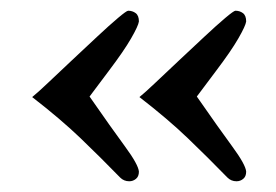

<svg xmlns="http://www.w3.org/2000/svg" viewBox="-20 -414 514 358"><path d="M421 -76Q411 -76 404 -83Q368 -120 330.5 -156Q293 -192 240 -233Q250 -241 270 -260Q290 -279 314 -301.5Q338 -324 361 -345.5Q384 -367 400 -380.5Q416 -394 419 -394Q427 -394 433 -389.5Q439 -385 439 -374Q438 -366 424.5 -342.5Q411 -319 383 -282L347 -234Q388 -175 413 -141Q438 -107 439 -94Q439 -85 433.5 -80.5Q428 -76 421 -76ZM221 -76Q211 -76 204 -83Q168 -120 130.5 -156Q93 -192 40 -233Q50 -241 70 -260Q90 -279 114 -301.5Q138 -324 161 -345.5Q184 -367 200 -380.5Q216 -394 219 -394Q227 -394 233 -389.5Q239 -385 239 -374Q238 -366 224.5 -342.5Q211 -319 183 -282L147 -234Q188 -175 213 -141Q238 -107 239 -94Q239 -85 233.5 -80.5Q228 -76 221 -76Z"/></svg>

Font: Alice
Style: Regular
Weight: 400
Designer: Ksenia Yerulevich
Foundry: Cyreal (http://www.cyreal.org/)
Version: Version 2.003; ttfautohint (v1.8.3)